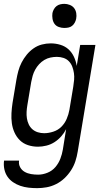

<svg xmlns="http://www.w3.org/2000/svg" viewBox="-29 -753 549 996"><path d="M164 223Q141 223 119 220.5Q97 218 76.5 211Q56 204 38.5 192Q21 180 9.5 163Q-2 146 -6.5 124.5Q-11 103 -8 80H70Q67 99 75.5 114.5Q84 130 99 138.5Q114 147 132 150Q150 153 169 153Q193 153 217.5 143Q242 133 258.5 113.5Q275 94 284 70.5Q293 47 297 23L314 -83Q304 -63 288.5 -45.5Q273 -28 253.5 -15.5Q234 -3 211.5 2.5Q189 8 168 8Q141 8 116.5 0Q92 -8 74.5 -25Q57 -42 46.5 -65Q36 -88 32.5 -113.5Q29 -139 30.5 -166Q32 -193 36 -219L56 -339Q60 -362 66 -384.5Q72 -407 83 -428.5Q94 -450 109.5 -469Q125 -488 145 -502Q165 -516 188 -522Q211 -528 234 -528Q260 -528 284.5 -520.5Q309 -513 326.5 -497Q344 -481 354.5 -458.5Q365 -436 369 -411L387 -520H466L374 34Q370 59 362 83.5Q354 108 339.5 130.5Q325 153 305.5 171.5Q286 190 262 202Q238 214 213 218.5Q188 223 164 223ZM200 -62Q223 -62 247.5 -70Q272 -78 289.5 -95.5Q307 -113 317 -136.5Q327 -160 331 -183L351 -303Q354 -321 355.5 -339Q357 -357 354.5 -374Q352 -391 346 -407Q340 -423 328.5 -435Q317 -447 300.5 -452.5Q284 -458 266 -458Q250 -458 233 -454.5Q216 -451 201 -442Q186 -433 174 -420Q162 -407 153.5 -391.5Q145 -376 140.5 -360Q136 -344 133 -328L113 -208Q110 -191 109 -173.5Q108 -156 110.5 -139.5Q113 -123 120 -108Q127 -93 139 -82.5Q151 -72 167 -67Q183 -62 200 -62ZM304 -608Q290 -608 276 -613Q262 -618 254 -629Q246 -640 243.5 -655Q241 -670 243 -685Q245 -695 250.5 -705Q256 -715 264.5 -721.5Q273 -728 283.5 -730.5Q294 -733 305 -733Q319 -733 333 -727.5Q347 -722 355.5 -711Q364 -700 366.5 -685Q369 -670 366 -655Q364 -645 358.5 -635Q353 -625 344.5 -618.5Q336 -612 325.5 -610Q315 -608 304 -608Z"/></svg>

Font: Iosevka Oblique
Style: Regular
Weight: 400
Italic angle: -9°
Monospace: yes
Designer: Belleve Invis
Foundry: Belleve Invis
Version: Version 32.5.0; ttfautohint (v1.8.4)